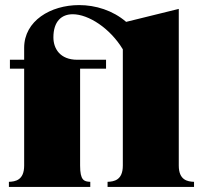

<svg xmlns="http://www.w3.org/2000/svg" viewBox="-20 -735 791 755"><path d="M15 -20V0H335V-20C310 -21 295 -26 295 -84V-465H397V-500H284C216 -500 190 -544 190 -588C190 -651 222 -679 266 -679C328 -679 413 -624 463 -541V-84C463 -26 428 -21 403 -20V0H743V-20C718 -21 683 -26 683 -84V-700L476 -649C424 -694 356 -715 291 -715C179 -715 75 -653 75 -547V-500H19V-465H75V-84C75 -26 40 -21 15 -20Z"/></svg>

Font: Sprat Condensed Black
Style: Regular
Weight: 900
Designer: Ethan Nakache
Foundry: Collletttivo
Version: Version 2.000;Glyphs 3.2 (3217)